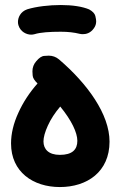

<svg xmlns="http://www.w3.org/2000/svg" viewBox="-20 -695 489 772"><path d="M24.4 -118.2C24.4 -3.4 113.3 57.1 220.7 57.1C330.6 57.1 420.4 -4.4 420.4 -125.5C420.4 -235.4 332 -357.9 217.3 -456.1C205.1 -466.3 191.4 -471.2 175.8 -471.2C173.8 -471.2 168 -470.7 158.2 -470.2C147.9 -469.7 137.2 -462.4 126 -449.2C115.7 -437.5 110.4 -423.8 110.4 -408.2C110.4 -406.7 110.8 -400.9 111.3 -391.6C111.8 -381.8 118.7 -371.1 130.9 -359.4C98.6 -322.8 72.8 -283.7 53.7 -241.2C34.2 -198.7 24.4 -157.7 24.4 -118.2ZM154.8 -126.5C154.8 -142.6 160.6 -164.1 172.4 -189.9C184.1 -215.8 200.7 -241.2 222.2 -266.6C267.6 -211.4 291 -161.6 291 -128.9C291 -93.8 271 -72.3 220.7 -72.3C175.3 -72.3 154.8 -95.2 154.8 -126.5ZM54.2 -593.3C62.5 -566.4 87.4 -555.7 105 -555.7C109.4 -555.7 114.3 -556.2 119.1 -557.6C142.1 -564.9 180.2 -567.4 224.6 -567.4C253.4 -567.4 278.3 -564.5 299.8 -559.1C304.2 -558.1 308.6 -557.6 313 -557.6C325.2 -557.6 343.3 -561 357.4 -581.1C363.8 -589.8 366.7 -599.1 366.7 -609.4C366.7 -613.8 365.7 -621.1 363.3 -630.9C360.8 -640.6 352.5 -649.4 338.4 -657.2C311.5 -668.5 272 -674.8 224.6 -674.8C177.7 -674.8 126.5 -668.9 89.8 -657.7C62 -648.4 52.2 -624 52.2 -606.9C52.2 -602.5 52.7 -597.7 54.2 -593.3Z"/></svg>

Font: Mikhak
Style: Bold
Weight: 700
Designer: Amin Abedi
Version: Version 3.2